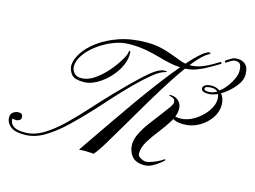

<svg xmlns="http://www.w3.org/2000/svg" viewBox="-152 -708 1123 847"><g transform="rotate(15 409.5 -284.5)"><path d="M838 -569Q859 -569 874 -556Q889 -543 889 -510Q889 -482 863.5 -452Q838 -422 806 -403Q822 -384 822 -353Q822 -321 802 -292.5Q782 -264 750 -246Q718 -228 681 -228Q645 -228 629.5 -241Q614 -254 612.5 -271Q611 -288 616 -299Q619 -305 622 -305Q625 -305 627 -302.5Q629 -300 627 -296Q622 -282 625.5 -265.5Q629 -249 658 -249Q692 -249 724 -268.5Q756 -288 777 -317Q798 -346 798 -373Q798 -380 797 -386Q796 -392 794 -396Q783 -392 772.5 -389Q762 -386 752 -386Q719 -386 719 -404Q719 -412 729.5 -418.5Q740 -425 759 -425Q770 -425 779.5 -421.5Q789 -418 796 -413Q822 -433 840.5 -464.5Q859 -496 859 -517Q859 -538 853.5 -548Q848 -558 832 -558Q822 -558 814 -553.5Q806 -549 796 -542Q792 -539 790 -539Q787 -539 786 -542.5Q785 -546 789 -549Q800 -556 810.5 -562.5Q821 -569 838 -569ZM752 -395Q761 -395 770 -398Q779 -401 788 -406Q779 -416 759 -416Q730 -416 730 -404Q730 -395 752 -395ZM763 -533Q770 -538 772.5 -534Q775 -530 772 -528Q753 -517 728.5 -502.5Q704 -488 676 -477.5Q648 -467 618 -467Q585 -467 556 -473Q527 -479 498 -487.5Q469 -496 435.5 -502Q402 -508 360 -508Q324 -508 286.5 -493Q249 -478 217.5 -454.5Q186 -431 167 -403.5Q148 -376 148 -351Q148 -334 159 -321Q170 -308 191 -308Q223 -308 253.5 -329.5Q284 -351 309 -380.5Q334 -410 349.5 -436.5Q365 -463 365 -473Q365 -479 368.5 -479.5Q372 -480 372 -475Q375 -445 360.5 -413Q346 -381 320.5 -354Q295 -327 265 -310.5Q235 -294 207 -294Q163 -294 149.5 -313Q136 -332 136 -351Q136 -376 155.5 -407.5Q175 -439 213.5 -468Q252 -497 307 -516Q362 -535 432 -535Q469 -535 498.5 -528Q528 -521 552.5 -511.5Q577 -502 598.5 -494.5Q620 -487 641 -487Q669 -487 695.5 -497.5Q722 -508 740.5 -519.5Q759 -531 763 -533ZM595 -338Q615 -338 630 -324.5Q645 -311 645 -287Q645 -260 627 -230Q609 -200 585 -170Q561 -140 543 -110.5Q525 -81 525 -54Q525 -41 539 -33.5Q553 -26 562 -26Q574 -26 591.5 -32.5Q609 -39 623 -46.5Q637 -54 638 -56Q641 -58 643.5 -57.5Q646 -57 644 -53Q643 -51 629.5 -40Q616 -29 597.5 -19Q579 -9 561 -9Q521 -9 503 -31Q485 -53 485 -85Q485 -107 498 -134Q511 -161 531 -188Q551 -215 570.5 -240Q590 -265 603 -283.5Q616 -302 616 -310Q616 -322 609 -326.5Q602 -331 594.5 -332.5Q587 -334 587 -336Q587 -336 588 -337Q589 -338 595 -338ZM538 -435Q562 -435 542 -429Q521 -424 489 -398Q457 -372 420.5 -335.5Q384 -299 349.5 -261Q315 -223 289 -194Q242 -143 196.5 -99.5Q151 -56 106 -29Q61 -2 15 -2Q-31 -2 -50.5 -19Q-70 -36 -70 -58Q-70 -76 -58 -83.5Q-46 -91 -34 -91Q-15 -91 -15 -74Q-15 -63 -22.5 -59Q-30 -55 -35 -55Q-51 -55 -55 -58Q-55 -51 -51.5 -40Q-48 -29 -33.5 -20.5Q-19 -12 15 -12Q56 -12 97 -36.5Q138 -61 179 -100.5Q220 -140 261.5 -186Q303 -232 345 -276Q411 -344 448 -378Q485 -412 505 -423.5Q525 -435 538 -435ZM708 -564Q716 -564 715.5 -561.5Q715 -559 712 -557Q685 -543 651.5 -502Q618 -461 581 -404.5Q544 -348 507 -285.5Q470 -223 436 -165Q402 -107 375.5 -63Q349 -19 332 0Q332 0 317.5 -1Q303 -2 296 -2Q294 -2 284.5 -2Q275 -2 265 -1Q279 -21 305.5 -60Q332 -99 367 -149.5Q402 -200 441 -255.5Q480 -311 520 -364Q560 -417 596.5 -461Q633 -505 662 -532.5Q691 -560 708 -564Z"/></g></svg>

Font: Kapakana
Style: Regular
Weight: 400
Designer: Kousuke Nagai
Version: Version 1.002